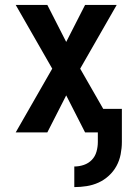

<svg xmlns="http://www.w3.org/2000/svg" viewBox="-20 -540 540 783"><path d="M283 223V139Q303 139 322 132.5Q341 126 354.5 112Q368 98 373.5 78.5Q379 59 379 39V0H327L250 -151L173 0H44L193 -260L44 -520H173L250 -369L327 -520H456L307 -260L401 -96H477V39Q477 64 472 89.5Q467 115 455 137Q443 159 424 176.5Q405 194 382 204.5Q359 215 333.5 219Q308 223 283 223Z"/></svg>

Font: Iosevka Custom
Style: Bold
Weight: 700
Monospace: yes
Designer: Belleve Invis
Foundry: Belleve Invis
Version: Version 30.3.3; ttfautohint (v1.8.3)